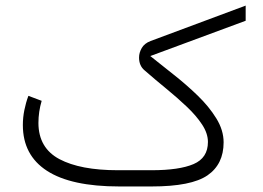

<svg xmlns="http://www.w3.org/2000/svg" viewBox="-20 -673 951 693"><path d="M527.3 -58.6Q627 -58.6 678.7 -80.8Q730.5 -103 730.5 -160.6Q730.5 -191.4 709.5 -223.4Q688.5 -255.4 654.5 -287.6Q620.6 -319.8 580.3 -352.8Q540 -385.7 502 -418.9Q481.9 -435.5 481.9 -465.3Q481.9 -482.9 491.7 -499.8Q501.5 -516.6 523.4 -524.9L866.7 -652.8V-598.1L522.5 -470.7Q560.5 -439.9 606.2 -404.1Q651.9 -368.2 693.1 -328.4Q734.4 -288.6 760.7 -245.8Q787.1 -203.1 787.1 -159.2Q787.1 -80.1 728.8 -40Q670.4 0 527.8 0H410.2Q236.8 0 149.7 -56.4Q62.5 -112.8 62.5 -221.7Q62.5 -249 67.9 -275.6Q73.2 -302.2 82.5 -327.1L130.4 -309.1Q118.7 -269.5 118.7 -229Q119.1 -138.7 194.6 -98.6Q270 -58.6 405.3 -58.6Z"/></svg>

Font: Vazir Thin FD-WOL
Style: Thin-FD-WOL
Weight: 100
Designer: Saber Rastikerdar
Foundry: Saber Rastikerdar
Version: Version 30.1.0